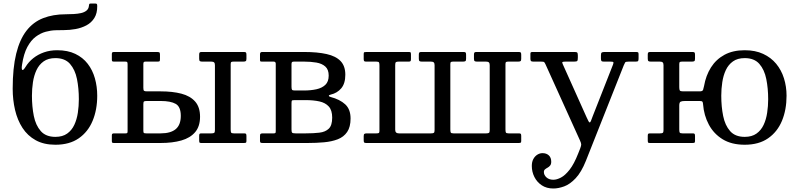

<svg xmlns="http://www.w3.org/2000/svg" viewBox="-20 -817 4532 1097"><path d="M162.5 -270Q162.5 -309 168.2 -347.2Q174 -385.5 188.5 -416.5Q203 -447.5 229.2 -466.2Q255.5 -485 296.5 -485Q351 -485 380 -452Q409 -419 419.8 -365.5Q430.5 -312 430.5 -250Q430.5 -211 424.8 -172.8Q419 -134.5 404.5 -103.5Q390 -72.5 363.8 -53.8Q337.5 -35 296.5 -35Q242 -35 213 -68Q184 -101 173.2 -154.5Q162.5 -208 162.5 -270ZM535.5 -782.5Q535.5 -791.5 533.2 -794.2Q531 -797 522.5 -797H502Q492 -797 490.5 -794.5Q489 -792 488 -783.5Q486.5 -766.5 474.2 -756.5Q462 -746.5 442.8 -742.2Q423.5 -738 401 -736.8Q378.5 -735.5 356.5 -735.5Q283 -735.5 226.2 -713.2Q169.5 -691 131 -641.2Q92.5 -591.5 72.5 -510Q52.5 -428.5 52.5 -310Q52.5 -246.5 66 -188.8Q79.5 -131 108.5 -86.2Q137.5 -41.5 184 -15.8Q230.5 10 296.5 10Q377 10 430 -26.8Q483 -63.5 509.2 -126.8Q535.5 -190 535.5 -270Q535.5 -322.5 522.2 -369.5Q509 -416.5 481.2 -452.5Q453.5 -488.5 410.2 -509.2Q367 -530 306.5 -530Q266 -530 231.5 -518Q197 -506 170 -484.5Q143 -463 125.5 -434Q112 -412.5 107 -418Q102 -423.5 106 -447.5Q115.5 -510 136.2 -548.5Q157 -587 184.2 -607.2Q211.5 -627.5 241 -635.5Q270.5 -643.5 297.8 -644.2Q325 -645 345.5 -645Q378 -645 411.5 -651Q445 -657 473.5 -672Q502 -687 519 -714Q536 -741 535.5 -782.5Z M1208 -74.5Q1208 -61.5 1204 -58.2Q1200 -55 1188 -55H1130.5Q1122.5 -55 1120.2 -52Q1118 -49 1118 -40.5V-15.5Q1118 -7.5 1119.5 -3.8Q1121 0 1129 0H1372.5Q1381 0 1384.5 -1.5Q1388 -3 1388 -11V-40Q1388 -48.5 1385.8 -51.8Q1383.5 -55 1375 -55H1316Q1303 -55 1300.5 -59.8Q1298 -64.5 1298 -77.5V-451Q1298 -460.5 1301.8 -462.8Q1305.5 -465 1315 -465H1370Q1380 -465 1384 -467.8Q1388 -470.5 1388 -481V-504Q1388 -513.5 1385.5 -516.8Q1383 -520 1374 -520H1132Q1123.5 -520 1120.8 -517Q1118 -514 1118 -505V-482Q1118 -471 1121.8 -468Q1125.5 -465 1135.5 -465H1187Q1198.5 -465 1203.2 -460.5Q1208 -456 1208 -444.5ZM630.5 0H898Q966 0 1016.5 -14.5Q1067 -29 1095 -62Q1123 -95 1123 -150Q1123 -205 1095 -236.8Q1067 -268.5 1016.5 -281.8Q966 -295 898 -295H821Q807 -295 803 -298.2Q799 -301.5 799 -315V-450Q799 -458.5 801.2 -461.8Q803.5 -465 811.5 -465H878.5Q889 -465 891.5 -467Q894 -469 894 -479.5V-505Q894 -516 890 -518Q886 -520 876 -520H632.5Q625 -520 622 -518Q619 -516 619 -508V-477Q619 -469 621.5 -467Q624 -465 631.5 -465H696Q705.5 -465 707.2 -461.2Q709 -457.5 709 -448V-68.5Q709 -61 707.5 -58Q706 -55 698 -55H633Q626.5 -55 622.8 -53.2Q619 -51.5 619 -44V-13Q619 -5 620.8 -2.5Q622.5 0 630.5 0ZM898 -55H815.5Q803.5 -55 801.2 -58Q799 -61 799 -73V-222.5Q799 -235.5 803.5 -237.8Q808 -240 821 -240H898Q955 -240 984 -223.5Q1013 -207 1013 -155Q1013 -103.5 984 -79.2Q955 -55 898 -55Z M1543.5 -465Q1555.5 -465 1555.5 -453V-69Q1555.5 -61 1554 -58Q1552.5 -55 1544 -55H1482Q1473 -55 1469.2 -52.5Q1465.5 -50 1465.5 -40V-12Q1465.5 -4 1469 -2Q1472.5 0 1481 0H1738Q1787 0 1831.2 -4Q1875.5 -8 1909.8 -21.2Q1944 -34.5 1963.5 -63Q1983 -91.5 1983 -140Q1983 -192.5 1952.5 -220.8Q1922 -249 1868.5 -263Q1859.5 -265.5 1859 -269.8Q1858.5 -274 1869.5 -276.5Q1906.5 -285 1929.8 -312.5Q1953 -340 1953 -390Q1953 -440 1925.8 -468.2Q1898.5 -496.5 1846 -508.2Q1793.5 -520 1718 -520H1477.5Q1465.5 -520 1465.5 -507V-477Q1465.5 -469.5 1467 -467.2Q1468.5 -465 1476 -465ZM1645.5 -449Q1645.5 -458.5 1648 -461.8Q1650.5 -465 1659.5 -465H1718Q1756 -465 1787.8 -459.5Q1819.5 -454 1838.8 -436.8Q1858 -419.5 1858 -385Q1858 -350.5 1838.8 -332.2Q1819.5 -314 1787.8 -307Q1756 -300 1718 -300H1664.5Q1651.5 -300 1648.5 -304.2Q1645.5 -308.5 1645.5 -322ZM1645.5 -224Q1645.5 -239 1647.5 -242Q1649.5 -245 1664.5 -245H1728Q1771 -245 1805 -237.5Q1839 -230 1858.5 -208.5Q1878 -187 1878 -145Q1878 -100.5 1858.5 -81.8Q1839 -63 1805 -59Q1771 -55 1728 -55H1668.5Q1653 -55 1649.2 -59Q1645.5 -63 1645.5 -77.5Z M2463 -444.5V-74.5Q2463 -61.5 2459 -58.2Q2455 -55 2443 -55H2259Q2238 -55 2238 -75.5V-445.5Q2238 -458.5 2242 -461.8Q2246 -465 2258 -465H2315.5Q2323.5 -465 2325.8 -468.2Q2328 -471.5 2328 -479.5V-504.5Q2328 -513 2326.5 -516.5Q2325 -520 2317 -520H2073.5Q2065.5 -520 2061.8 -518.8Q2058 -517.5 2058 -509V-480Q2058 -471.5 2060.5 -468.2Q2063 -465 2071 -465H2130Q2143 -465 2145.5 -460.2Q2148 -455.5 2148 -442.5V-69Q2148 -59.5 2144.5 -57.2Q2141 -55 2131 -55H2076Q2066.5 -55 2062.2 -52.2Q2058 -49.5 2058 -39V-16Q2058 -6.5 2060.5 -3.2Q2063 0 2072 0H2942.5Q2951 0 2954.5 -1.5Q2958 -3 2958 -11V-40Q2958 -48.5 2955.8 -51.8Q2953.5 -55 2945 -55H2886Q2873 -55 2870.5 -59.8Q2868 -64.5 2868 -77.5V-451Q2868 -460.5 2871.8 -462.8Q2875.5 -465 2885 -465H2940Q2950 -465 2954 -467.8Q2958 -470.5 2958 -481V-504Q2958 -513.5 2955.5 -516.8Q2953 -520 2944 -520H2702Q2693.5 -520 2690.8 -517Q2688 -514 2688 -505V-482Q2688 -471 2691.8 -468Q2695.5 -465 2705.5 -465H2757Q2768.5 -465 2773.2 -460.5Q2778 -456 2778 -444.5V-74.5Q2778 -61.5 2774 -58.2Q2770 -55 2758 -55H2571Q2558 -55 2555.5 -59.8Q2553 -64.5 2553 -77.5V-451Q2553 -460.5 2556.8 -462.8Q2560.5 -465 2570 -465H2625Q2635 -465 2639 -467.8Q2643 -470.5 2643 -481V-504Q2643 -513.5 2640.5 -516.8Q2638 -520 2629 -520H2387Q2378.5 -520 2375.8 -517Q2373 -514 2373 -505V-482Q2373 -471 2376.8 -468Q2380.5 -465 2390.5 -465H2442Q2453.5 -465 2458.2 -460.5Q2463 -456 2463 -444.5Z M3018.5 131Q3018.5 164.5 3033.2 194Q3048 223.5 3075.5 241.8Q3103 260 3141.5 260Q3170.5 260 3203.8 247.8Q3237 235.5 3269.2 201.2Q3301.5 167 3327.5 102L3544 -444Q3549 -456 3552 -460.5Q3555 -465 3572 -465H3613Q3624.5 -465 3626.5 -469.5Q3628.5 -474 3628.5 -485V-508Q3628.5 -516.5 3625 -518.2Q3621.5 -520 3613 -520H3434Q3421.5 -520 3417.5 -516.5Q3413.5 -513 3413.5 -500V-483Q3413.5 -473 3416.2 -469Q3419 -465 3430 -465H3466Q3482 -465 3484.2 -462Q3486.5 -459 3482.5 -448L3366.5 -153Q3360 -135.5 3356.5 -126.5Q3353 -117.5 3349 -117.5Q3346 -117.5 3342.2 -124.8Q3338.5 -132 3331.5 -147L3195.5 -450Q3190.5 -460.5 3194 -462.8Q3197.5 -465 3213 -465H3260Q3274.5 -465 3278 -468.8Q3281.5 -472.5 3281.5 -487.5V-500Q3281.5 -513 3278.2 -516.5Q3275 -520 3263 -520H3024Q3017 -520 3013.8 -518.5Q3010.5 -517 3010.5 -510V-482Q3010.5 -471.5 3013.8 -468.2Q3017 -465 3028 -465H3071Q3086 -465 3089.2 -462Q3092.5 -459 3097 -449L3293.5 -15Q3300.5 0 3300.8 7.8Q3301 15.5 3295 31L3283.5 60Q3260 120 3234.5 152.5Q3209 185 3185 197.5Q3161 210 3141.5 210Q3117 210 3102.2 196.5Q3087.5 183 3087.5 166Q3087.5 156 3093.8 150.8Q3100 145.5 3108.5 141Q3117 136.5 3123.2 128.8Q3129.5 121 3129.5 107Q3129.5 83.5 3115.8 70.8Q3102 58 3079.5 58Q3064 58 3050 66.8Q3036 75.5 3027.2 91.8Q3018.5 108 3018.5 131Z M4101 -270Q4101 -309 4106.8 -347.2Q4112.5 -385.5 4127 -416.5Q4141.5 -447.5 4167.8 -466.2Q4194 -485 4235 -485Q4289.5 -485 4318.5 -452Q4347.5 -419 4358.2 -365.5Q4369 -312 4369 -250Q4369 -211 4363.2 -172.8Q4357.5 -134.5 4343 -103.5Q4328.5 -72.5 4302.2 -53.8Q4276 -35 4235 -35Q4180.5 -35 4151.5 -68Q4122.5 -101 4111.8 -154.5Q4101 -208 4101 -270ZM3771 -74.5Q3771 -61.5 3767 -58.2Q3763 -55 3751 -55H3693.5Q3685.5 -55 3683.2 -52Q3681 -49 3681 -40.5V-15.5Q3681 -7.5 3682.5 -3.8Q3684 0 3692 0H3935.5Q3944 0 3947.5 -1.5Q3951 -3 3951 -11V-40Q3951 -48.5 3948.8 -51.8Q3946.5 -55 3938 -55H3879Q3866 -55 3863.5 -59.8Q3861 -64.5 3861 -77.5V-214Q3861 -232.5 3869 -236.2Q3877 -240 3894.5 -240H3977.5Q3990 -240 3993.2 -236Q3996.5 -232 3997 -221Q4002 -157.5 4030 -105Q4058 -52.5 4109 -21.2Q4160 10 4235 10Q4315.5 10 4368.5 -26.8Q4421.5 -63.5 4447.8 -126.8Q4474 -190 4474 -270Q4474 -322.5 4459.2 -369.5Q4444.5 -416.5 4414.8 -452.5Q4385 -488.5 4340.2 -509.2Q4295.5 -530 4235 -530Q4167.5 -530 4119.5 -504Q4071.5 -478 4042.2 -431.8Q4013 -385.5 4002.5 -325Q4000 -312 3997 -303.5Q3994 -295 3977.5 -295H3882.5Q3867.5 -295 3864.2 -300Q3861 -305 3861 -319V-451Q3861 -460.5 3864.8 -462.8Q3868.5 -465 3878 -465H3933Q3943 -465 3947 -467.8Q3951 -470.5 3951 -481V-504Q3951 -513.5 3948.5 -516.8Q3946 -520 3937 -520H3695Q3686.5 -520 3683.8 -517Q3681 -514 3681 -505V-482Q3681 -471 3684.8 -468Q3688.5 -465 3698.5 -465H3750Q3761.5 -465 3766.2 -460.5Q3771 -456 3771 -444.5Z"/></svg>

Font: Besley
Style: Regular
Weight: 400
Designer: Owen Earl
Foundry: indestructible type*
Version: Version 4.000